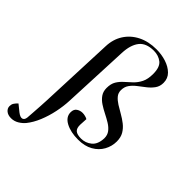

<svg xmlns="http://www.w3.org/2000/svg" viewBox="-342 -916 1280 1280"><g transform="rotate(45 297.5 -276.5)"><path d="M428 -5Q470 -5 502.5 -31.5Q535 -58 537 -117Q537 -147 521 -168Q505 -189 479 -205Q453 -221 424 -235.5Q395 -250 369 -267Q343 -284 326.5 -307.5Q310 -331 310 -364Q310 -404 325.5 -429.5Q341 -455 364 -475Q387 -495 410 -517Q433 -539 448.5 -570Q464 -601 464 -650Q464 -715 432.5 -739Q401 -763 358 -763Q285 -763 252.5 -720.5Q220 -678 217 -601L196 -130Q194 -78 182 -20Q170 38 148.5 90Q127 142 98 178Q81 199 56 214Q31 229 2 229Q-27 229 -44.5 214.5Q-62 200 -62 179Q-62 163 -55 151Q-48 139 -32 124L15 162Q41 182 57 177.5Q73 173 76 149Q77 134 79.5 101Q82 68 84 33Q86 -2 87 -23L109 -555Q111 -623 143.5 -674Q176 -725 232.5 -753.5Q289 -782 364 -782Q412 -782 455.5 -768Q499 -754 527 -726.5Q555 -699 555 -657Q555 -624 538 -600Q521 -576 496 -556.5Q471 -537 446 -518Q421 -499 404.5 -476Q388 -453 388 -421Q388 -395 404 -376Q420 -357 445.5 -341Q471 -325 499.5 -309Q528 -293 553.5 -273Q579 -253 595 -226Q611 -199 611 -160Q611 -115 589 -75Q567 -35 524 -10.5Q481 14 419 14Q349 14 302 -11Q255 -36 255 -80Q255 -109 273.5 -121.5Q292 -134 315 -134Q327 -134 340.5 -130.5Q354 -127 362 -122L359 -67Q358 -33 374.5 -19Q391 -5 428 -5Z"/></g></svg>

Font: Literata 72pt Medium
Style: Italic
Weight: 500
Italic angle: -2°
Designer: Latin by Veronika Burian and Jose Scaglione. Greek by Irene Vlachou. Cyrillic by Vera Evstafieva
Foundry: TypeTogether
Version: Version 3.002